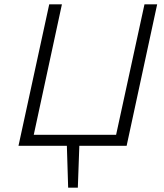

<svg xmlns="http://www.w3.org/2000/svg" viewBox="-20 -678 765 893"><path d="M652 -658H711L569 0H349L342 195H297L291 0H66L209 -658H268L137 -51H520Z"/></svg>

Font: EauTestText Semilight
Style: Italic
Weight: 300
Italic angle: -12°
Designer: Christian Thalmann (Catharsis Fonts)
Version: Version 0.001;PS 000.001;hotconv 1.0.88;makeotf.lib2.5.64775